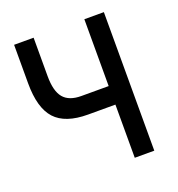

<svg xmlns="http://www.w3.org/2000/svg" viewBox="-126 -798 839 903"><g transform="rotate(-20 293.0 -346.5)"><path d="M258.8 -266.1Q145.5 -266.1 94.7 -321.5Q43.9 -377 43.9 -500.5V-693.4H141.6V-500.5Q141.6 -426.3 169.4 -392.6Q197.3 -358.9 258.8 -358.9H404.3V-266.1ZM395.5 0V-693.4H493.2V0Z"/></g></svg>

Font: Cascadia Mono
Style: Regular
Weight: 400
Monospace: yes
Designer: Aaron Bell
Foundry: Saja Typeworks
Version: Version 2102.003